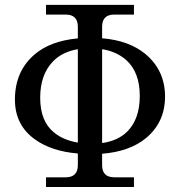

<svg xmlns="http://www.w3.org/2000/svg" viewBox="-20 -752 724 772"><path d="M390.6 -176.8Q455.6 -186 493.2 -224.6Q542 -274.9 542 -366.2Q542 -460.9 488.3 -509.8Q449.2 -544.9 390.6 -554.2ZM293 -178.7V-554.2Q230 -543.5 192.9 -504.9Q141.6 -451.7 141.6 -358.9Q141.6 -264.6 196.8 -219.7Q234.4 -188.5 293 -178.7ZM390.6 -133.8V-87.9Q390.6 -39.1 439.5 -39.1H518.6V0H165V-39.1H244.1Q293 -39.1 293 -87.9V-134.8Q188 -143.6 122.1 -190.4Q40 -248 40 -351.6Q40 -465.3 118.7 -532.7Q182.1 -587.4 293 -597.7V-644.5Q293 -693.4 244.1 -693.4H165V-732.4H518.6V-693.4H439.5Q390.6 -693.4 390.6 -644.5V-598.1Q498.5 -589.4 564.9 -534.7Q643.6 -468.8 643.6 -363.8Q643.6 -259.8 566.4 -196.3Q501 -142.6 390.6 -133.8Z"/></svg>

Font: Munson
Style: Regular
Weight: 400
Designer: Paul James MIller
Foundry: High-Logic / Made with FontCreator
Version: Version 2.10;May 5, 2019;FontCreator 11.5.0.2430 64-bit